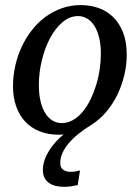

<svg xmlns="http://www.w3.org/2000/svg" viewBox="-20 -514 546 750"><path d="M374 -304.2Q374 -339.8 367.2 -367.2Q360.4 -394.5 348.6 -413.1Q336.9 -431.6 320.6 -441.4Q304.2 -451.2 285.2 -451.2Q252.4 -451.2 224.4 -427.5Q196.3 -403.8 175.8 -365.5Q155.3 -327.1 143.6 -279.1Q131.8 -231 131.8 -182.1Q131.8 -145 138.7 -117.2Q145.5 -89.4 157.7 -70.6Q169.9 -51.8 186 -42.5Q202.1 -33.2 221.2 -33.2Q244.6 -33.2 265.4 -45.2Q286.1 -57.1 303 -77.4Q319.8 -97.7 333 -124.5Q346.2 -151.4 355.5 -181.4Q364.7 -211.4 369.4 -243.2Q374 -274.9 374 -304.2ZM475.1 -299.8Q475.1 -261.2 465.8 -221.4Q456.5 -181.6 439 -145Q421.4 -108.4 395.5 -77.6Q369.6 -46.9 336.9 -26.4Q309.1 -9.3 286.6 8.8Q264.2 26.9 248.3 45.7Q232.4 64.5 223.9 84Q215.3 103.5 215.3 123Q215.3 141.1 227.1 149.2Q238.8 157.2 255.4 157.2Q265.1 157.2 274.2 155.8Q283.2 154.3 292.5 151.9L283.7 209Q271 211.9 257.1 213.9Q243.2 215.8 229.5 215.8Q213.4 215.8 198.5 212.4Q183.6 209 172.4 201.4Q161.1 193.8 154.3 181.2Q147.5 168.5 147.5 149.9Q147.5 129.9 154.3 110.6Q161.1 91.3 172.4 73.5Q183.6 55.7 198.2 39.8Q212.9 23.9 228.5 11.2Q223.6 11.7 218.8 12Q213.9 12.2 209 12.2Q168 12.2 134.8 -1Q101.6 -14.2 78.6 -38.8Q55.7 -63.5 43.2 -98.4Q30.8 -133.3 30.8 -176.8Q30.8 -217.3 39.6 -256.6Q48.3 -295.9 64.7 -331.1Q81.1 -366.2 104.5 -396.2Q127.9 -426.3 157.5 -448Q187 -469.7 221.9 -481.9Q256.8 -494.1 295.9 -494.1Q332 -494.1 364.5 -482.9Q397 -471.7 421.6 -447.8Q446.3 -423.8 460.7 -387.2Q475.1 -350.6 475.1 -299.8Z"/></svg>

Font: Charis SIL Am
Style: Italic
Weight: 400
Italic angle: -11°
Foundry: SIL International
Version: Version 5.000